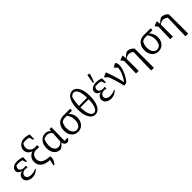

<svg xmlns="http://www.w3.org/2000/svg" viewBox="379 -2425 4297 4297"><g transform="rotate(-45 2528.0 -276.5)"><path d="M233 8Q180 8 139.5 -10Q99 -28 76 -60Q53 -92 53 -133Q53 -181 84.5 -216Q116 -251 174 -261Q126 -269 95.5 -297.5Q65 -326 65 -366Q65 -422 113 -458Q161 -494 245 -494Q283 -494 320.5 -487.5Q358 -481 406 -463L393 -408Q350 -425 309 -433Q268 -441 229 -441Q182 -441 132 -427L185 -450Q162 -432 150.5 -408.5Q139 -385 139 -364Q139 -336 156 -317.5Q173 -299 200 -289.5Q227 -280 255 -280L314 -286V-230L244 -239Q214 -239 188 -226.5Q162 -214 146.5 -193Q131 -172 131 -144Q131 -101 165.5 -76.5Q200 -52 259 -52Q297 -52 334.5 -61Q372 -70 413 -90L420 -75Q380 -33 334.5 -12.5Q289 8 233 8ZM375 -337 333 -463H406L402 -337Z M780 156 757 151 791 -14 801 11Q647 2 575 -55Q503 -112 503 -218Q503 -260 520.5 -299Q538 -338 571 -367Q604 -396 648 -407Q610 -418 581 -441Q552 -464 535.5 -496.5Q519 -529 519 -566Q519 -614 545 -655Q571 -696 618 -721.5Q665 -747 730 -747Q759 -747 795 -740.5Q831 -734 870 -720L856 -659Q821 -674 782.5 -681.5Q744 -689 705 -689Q676 -689 647.5 -681.5Q619 -674 595 -661L631 -681Q612 -653 602.5 -625.5Q593 -598 593 -570Q593 -516 631.5 -478Q670 -440 730 -428L818 -433V-366L721 -372Q680 -372 648.5 -352Q617 -332 599 -299Q581 -266 581 -226Q581 -142 642 -99.5Q703 -57 841 -49L850 -42Q852 -36 853 -29.5Q854 -23 854 -17Q854 29 835.5 72Q817 115 780 156ZM840 -578 798 -720H870L867 -578Z M1130 8Q1127 8 1124 8.5Q1121 9 1118 9Q1057 9 1012 -21.5Q967 -52 942.5 -107Q918 -162 918 -233Q918 -311 946 -369.5Q974 -428 1023 -460Q1072 -492 1135 -492Q1170 -492 1197.5 -479.5Q1225 -467 1245.5 -447Q1266 -427 1280 -403L1264 -366Q1251 -384 1232.5 -400.5Q1214 -417 1188.5 -427.5Q1163 -438 1130 -438Q1101 -438 1073 -429.5Q1045 -421 1011 -401L1041 -423Q1019 -386 1007 -338.5Q995 -291 995 -240Q995 -183 1012 -143Q1029 -103 1058.5 -82Q1088 -61 1127 -61Q1156 -61 1187.5 -77Q1219 -93 1250 -129V-100Q1223 -59 1192 -34Q1161 -9 1130 8ZM1335 6Q1314 6 1294 -5.5Q1274 -17 1260 -39Q1246 -61 1241 -93L1265 -488H1327L1320 -63L1417 -69Q1412 -44 1399 -27.5Q1386 -11 1369.5 -2.5Q1353 6 1335 6Z M1693 -425Q1667 -425 1640.5 -417Q1614 -409 1592 -395Q1570 -354 1559.5 -314.5Q1549 -275 1549 -236Q1549 -178 1566.5 -134.5Q1584 -91 1615 -67Q1646 -43 1686 -43Q1726 -43 1756.5 -66.5Q1787 -90 1803 -133Q1819 -176 1819 -235Q1819 -274 1811.5 -307.5Q1804 -341 1787 -373.5Q1770 -406 1742 -442L1789 -443Q1893 -362 1893 -229Q1893 -159 1866 -105.5Q1839 -52 1791.5 -21.5Q1744 9 1682 9Q1619 9 1571 -21.5Q1523 -52 1496.5 -107Q1470 -162 1470 -234Q1470 -310 1498.5 -366Q1527 -422 1578.5 -453Q1630 -484 1699 -484H1919L1916 -425Z M2226 9Q2164 9 2119 -36Q2074 -81 2049 -162.5Q2024 -244 2024 -353Q2024 -470 2049.5 -556.5Q2075 -643 2121 -690Q2167 -737 2231 -737Q2293 -737 2339 -692Q2385 -647 2410 -565Q2435 -483 2435 -373Q2435 -256 2409.5 -170.5Q2384 -85 2337 -38Q2290 9 2226 9ZM2231 -40Q2261 -40 2285 -60.5Q2309 -81 2325.5 -122.5Q2342 -164 2351 -225.5Q2360 -287 2360 -368Q2360 -447 2351 -506Q2342 -565 2325 -605Q2308 -645 2283.5 -665.5Q2259 -686 2228 -686Q2203 -686 2180.5 -674Q2158 -662 2137 -637Q2118 -576 2109 -503Q2100 -430 2100 -357Q2100 -281 2109 -222Q2118 -163 2135.5 -122.5Q2153 -82 2177.5 -61Q2202 -40 2231 -40ZM2056 -343V-387L2401 -393V-343Z M2731 8Q2678 8 2637.5 -10Q2597 -28 2574 -60Q2551 -92 2551 -133Q2551 -181 2582.5 -216Q2614 -251 2672 -261Q2624 -269 2593.5 -297.5Q2563 -326 2563 -366Q2563 -422 2611 -458Q2659 -494 2743 -494Q2781 -494 2818.5 -487.5Q2856 -481 2904 -463L2891 -408Q2848 -425 2807 -433Q2766 -441 2727 -441Q2680 -441 2630 -427L2683 -450Q2660 -432 2648.5 -408.5Q2637 -385 2637 -364Q2637 -336 2654 -317.5Q2671 -299 2698 -289.5Q2725 -280 2753 -280L2812 -286V-230L2742 -239Q2712 -239 2686 -226.5Q2660 -214 2644.5 -193Q2629 -172 2629 -144Q2629 -101 2663.5 -76.5Q2698 -52 2757 -52Q2795 -52 2832.5 -61Q2870 -70 2911 -90L2918 -75Q2878 -33 2832.5 -12.5Q2787 8 2731 8ZM2873 -337 2831 -463H2904L2900 -337ZM2714 -525 2687 -532 2721 -740 2728 -747 2784 -730Q2770 -678 2752.5 -626.5Q2735 -575 2714 -525Z M3138 4Q3113 -104 3080 -211.5Q3047 -319 3001 -428L3033 -364L2949 -443Q2979 -462 3005.5 -475Q3032 -488 3058 -494Q3089 -419 3114.5 -340.5Q3140 -262 3160.5 -184Q3181 -106 3197 -29L3169 -24Q3203 -64 3231 -110.5Q3259 -157 3280.5 -204.5Q3302 -252 3313 -297.5Q3324 -343 3324 -382Q3324 -388 3324 -394Q3324 -400 3323 -407L3332 -368L3260 -443Q3281 -460 3303 -473.5Q3325 -487 3352 -494Q3371 -480 3379.5 -455Q3388 -430 3388 -397Q3388 -357 3376 -309Q3364 -261 3343.5 -211Q3323 -161 3295.5 -114Q3268 -67 3236 -30Q3225 -18 3216.5 -11Q3208 -4 3198 -1Q3188 2 3173.5 3Q3159 4 3138 4Z M3810 194 3804 184 3819 -379 3890 -414V194ZM3595 -376 3594 -396Q3621 -424 3651 -449.5Q3681 -475 3715 -492Q3720 -492 3724.5 -492.5Q3729 -493 3733 -493Q3779 -493 3818.5 -474Q3858 -455 3890 -414L3819 -379Q3766 -424 3710 -424Q3652 -424 3595 -376ZM3517 0 3528 -388 3476 -453Q3504 -468 3533 -479Q3562 -490 3592 -495L3600 -396V0Z M4239 -425Q4213 -425 4186.5 -417Q4160 -409 4138 -395Q4116 -354 4105.5 -314.5Q4095 -275 4095 -236Q4095 -178 4112.5 -134.5Q4130 -91 4161 -67Q4192 -43 4232 -43Q4272 -43 4302.5 -66.5Q4333 -90 4349 -133Q4365 -176 4365 -235Q4365 -274 4357.5 -307.5Q4350 -341 4333 -373.5Q4316 -406 4288 -442L4335 -443Q4439 -362 4439 -229Q4439 -159 4412 -105.5Q4385 -52 4337.5 -21.5Q4290 9 4228 9Q4165 9 4117 -21.5Q4069 -52 4042.5 -107Q4016 -162 4016 -234Q4016 -310 4044.5 -366Q4073 -422 4124.5 -453Q4176 -484 4245 -484H4465L4462 -425Z M4894 194 4888 184 4903 -379 4974 -414V194ZM4679 -376 4678 -396Q4705 -424 4735 -449.5Q4765 -475 4799 -492Q4804 -492 4808.5 -492.5Q4813 -493 4817 -493Q4863 -493 4902.5 -474Q4942 -455 4974 -414L4903 -379Q4850 -424 4794 -424Q4736 -424 4679 -376ZM4601 0 4612 -388 4560 -453Q4588 -468 4617 -479Q4646 -490 4676 -495L4684 -396V0Z"/></g></svg>

Font: Piazzolla 24pt
Style: Regular
Weight: 400
Designer: Juan Pablo del Peral
Foundry: Huerta Tipografica
Version: Version 2.005